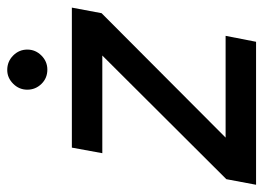

<svg xmlns="http://www.w3.org/2000/svg" viewBox="-128 -594 710 517"><g transform="rotate(-90 226.5 -335.0)"><path d="M-12 0 3 -80 336 -414H73L88 -496H465L450 -416L115 -82H389L373 0ZM298 -562Q275 -562 259.5 -578Q244 -594 244 -616Q244 -638 260 -654Q276 -670 297 -670Q320 -670 336 -654Q352 -638 352 -616Q352 -594 336 -578Q320 -562 298 -562Z"/></g></svg>

Font: DM Sans 28pt Medium
Style: Italic
Weight: 500
Italic angle: -10°
Version: Version 4.004;gftools[0.9.30]